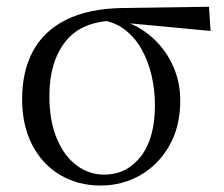

<svg xmlns="http://www.w3.org/2000/svg" viewBox="-20 -543 674 577"><path d="M282 14.6Q215.2 14.6 161.5 -16.8Q107.8 -48.2 77.1 -106.9Q46.5 -165.5 46.5 -245.6Q46.5 -328.5 79 -389.2Q111.6 -450 179.2 -483.8Q246.9 -517.6 350.8 -519L608.1 -522.7L612.8 -450L346.1 -475.1L329.2 -481Q226.5 -480.5 177.4 -419.1Q128.4 -357.7 128.4 -254.5Q128.4 -179.9 150.6 -126.9Q172.9 -73.9 210.2 -46.1Q247.6 -18.2 293.4 -18.2Q360.4 -18.2 403 -72.6Q445.6 -127 445.6 -227.7Q445.6 -274.5 435 -318.2Q424.4 -361.8 404.1 -397.3Q383.7 -432.7 353 -455.4Q322.4 -478.1 281.6 -483L295 -492Q342.9 -487.6 384.2 -466.6Q425.5 -445.6 456.2 -411.9Q486.9 -378.2 504.3 -334.6Q521.7 -291.1 521.7 -240.9Q521.7 -162.3 488.7 -104.9Q455.8 -47.5 401.5 -16.4Q347.2 14.6 282 14.6Z"/></svg>

Font: Noto Serif HK
Style: Regular
Weight: 200
Designer: Ryoko NISHIZUKA 西塚涼子 (kana & ideographs); Frank Grießhammer (Latin, Greek & Cyrillic); Wenlong ZHANG 张文龙 (bopomofo); San
Foundry: Adobe
Version: Version 2.001;hotconv 1.1.0;makeotfexe 2.6.0